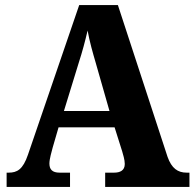

<svg xmlns="http://www.w3.org/2000/svg" viewBox="-20 -734 764 754"><path d="M6 0H255V-56H214C185 -56 174 -69 174 -92C174 -110 183 -139 187 -155L210 -234H430L460 -139C463 -128 470 -107 470 -90C470 -64 451 -56 428 -56H393V0H724V-56H713C678 -56 654 -73 638 -118L443 -714H291L90 -127C70 -68 47 -56 14 -56H6ZM231 -298 290 -490C303 -530 314 -571 324 -614C332 -570 344 -528 356 -487L410 -298Z"/></svg>

Font: Noto Serif Sinhala SemiCondensed ExtraBold
Style: Regular
Weight: 800
Width: 4
Designer: Jelle Bosma - Monotype Design Team
Foundry: Monotype Imaging Inc.
Version: Version 2.007